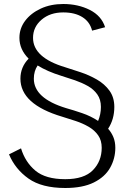

<svg xmlns="http://www.w3.org/2000/svg" viewBox="-20 -730 612 959"><path d="M306 209Q189 209 122.5 162Q56 115 25 41L85 11Q106 80 157 122.5Q208 165 306 165Q400 165 444 120Q488 75 488 8Q488 -29 470 -54.5Q452 -80 422.5 -97Q393 -114 358.5 -125.5Q324 -137 291 -147Q82 -209 82 -337Q82 -395 123 -437Q77 -483 77 -541Q77 -588 105.5 -626Q134 -664 183.5 -687Q233 -710 296 -710Q370 -710 428.5 -680.5Q487 -651 505 -594L440 -577Q429 -621 391.5 -644.5Q354 -668 296 -668Q230 -668 187.5 -631.5Q145 -595 145 -541Q145 -442 306 -394Q341 -383 383 -369Q425 -355 463.5 -333Q502 -311 526.5 -277.5Q551 -244 551 -196Q551 -134 520 -87Q537 -68 546.5 -44.5Q556 -21 556 8Q556 62 530 108Q504 154 448.5 181.5Q393 209 306 209ZM470 -126Q484 -159 484 -196Q484 -233 466 -258.5Q448 -284 418.5 -300.5Q389 -317 354.5 -329Q320 -341 287 -351Q216 -373 168 -403Q149 -375 149 -337Q149 -239 310 -190Q346 -180 390 -165Q434 -150 470 -126Z"/></svg>

Font: Panamera
Style: Regular
Weight: 400
Designer: Bastien Sozeau
Foundry: NBR — Bastien Sozeau
Version: Version 3.002; ttfautohint (v1.8.4.7-5d5b);gftools[0.9.33]